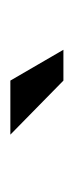

<svg xmlns="http://www.w3.org/2000/svg" viewBox="97 -812 145 380"><g transform="rotate(-90 170.0 -622.5)"><path d="M200 -675 261 -570H200L93 -675Z"/></g></svg>

Font: Questrial
Style: Regular
Weight: 400
Designer: Joe Prince
Foundry: Joe Prince
Version: Version 1.002